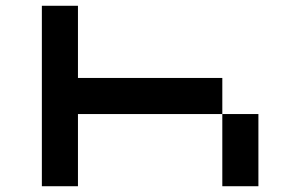

<svg xmlns="http://www.w3.org/2000/svg" viewBox="-20 -770 1040 665"><path d="M875 -375H250V-125H125V-750H250V-500H750V-125H875Z"/></svg>

Font: Picon
Style: Regular
Weight: 400
Designer: yne
Foundry: yne
Version: Version 21.02.27; git-deadbeef-release